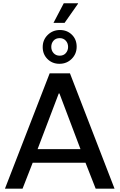

<svg xmlns="http://www.w3.org/2000/svg" viewBox="-20 -1122 711 1142"><path d="M9.5 0 275.5 -686H396L661.2 0H549L488.5 -154.2H174.5L114.2 0ZM203.5 -234.8H458.8L333.5 -566.2H329.5ZM298.2 -986 359.2 -1102.5H443.8L444.5 -1100.5L364.2 -986ZM333.5 -742.5Q291 -742.5 262.5 -770.8Q234 -799 234 -841.8Q234 -885.2 263.9 -914.4Q293.8 -943.5 336.5 -943.5Q379 -943.5 407.5 -915.6Q436 -887.8 436 -844.2Q436 -801.5 406.5 -772Q377 -742.5 333.5 -742.5ZM335 -790.8Q358.2 -790.8 371.6 -806.2Q385 -821.8 385 -842.8Q385 -865.2 371.1 -880.2Q357.2 -895.2 335 -895.2Q311.8 -895.2 298.4 -880.1Q285 -865 285 -843.2Q285 -820.8 298.9 -805.8Q312.8 -790.8 335 -790.8Z"/></svg>

Font: Chivo Medium
Style: Regular
Weight: 500
Designer: Hector Gatti
Foundry: Omnibus-Type
Version: Version 2.002